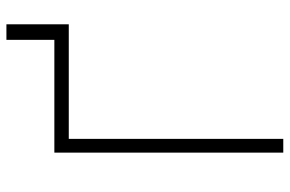

<svg xmlns="http://www.w3.org/2000/svg" viewBox="-175 -745 920 610"><g transform="rotate(-90 285.0 -440.0)"><path d="M105.1 0V-727.3H463.4V-879.6H512.8V-681.5H148.8V0Z"/></g></svg>

Font: Inter UI Extra Light
Style: Regular
Weight: 200
Designer: Rasmus Andersson
Foundry: rsms
Version: 3.2;8d6f07862